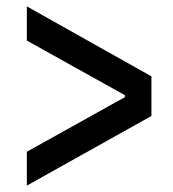

<svg xmlns="http://www.w3.org/2000/svg" viewBox="-20 -591 540 601"><path d="M64 -10V-116L371 -287V-293L64 -464V-571L454 -352V-228Z"/></svg>

Font: M PLUS Code Latin Medium
Style: Regular
Weight: 500
Designer: Coji Morishita
Foundry: UNDERFOREST DESIGN
Version: Version 1.002; ttfautohint (v1.8.3)